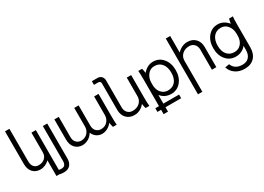

<svg xmlns="http://www.w3.org/2000/svg" viewBox="-11 -1583 3690 2684"><g transform="rotate(-30 1833.5 -240.5)"><path d="M432.1 -500V200.2H360.8V-54.2Q334.5 -24.9 295.7 -7.6Q256.8 9.8 216.8 9.8Q139.6 9.8 94.7 -39.6Q49.8 -88.9 49.8 -172.9V-700.2H121.1V-172.9Q121.1 -118.2 148.4 -86.2Q175.8 -54.2 223.1 -54.2Q284.2 -54.2 322.5 -89.6Q360.8 -125 360.8 -181.2V-500Z M615.7 -500V66.9Q615.7 95.2 608.4 119.6Q601.1 144 585.7 164.6Q570.3 185.1 543 197Q515.6 209 479 209Q446.8 209 413.1 202.1V139.2Q444.8 147 472.7 147Q514.2 147 529.5 124Q544.9 101.1 544.9 63V-500Z M1051.8 -201.2V-500H1122.6V-173.8Q1122.6 -115.7 1154.5 -85Q1186.5 -54.2 1232.9 -54.2Q1267.6 -54.2 1298.8 -70.6Q1330.1 -86.9 1351.3 -121.3Q1372.6 -155.8 1372.6 -201.2V-500H1443.8V-140.1Q1443.8 -44.9 1448.7 0H1387.7Q1376.5 -40 1372.6 -75.2Q1339.8 -33.7 1297.9 -12Q1255.9 9.8 1212.9 9.8Q1164.1 9.8 1124.5 -16.6Q1085 -43 1065.9 -91.8Q1034.7 -42 989.3 -16.1Q943.8 9.8 893.6 9.8Q824.2 9.8 777.6 -39.1Q731 -87.9 731 -173.8V-500H801.8V-173.8Q801.8 -115.7 833.5 -85Q865.2 -54.2 911.6 -54.2Q946.3 -54.2 977.5 -70.6Q1008.8 -86.9 1030.3 -121.3Q1051.8 -155.8 1051.8 -201.2Z M1975.6 0H1914.6Q1903.3 -40 1899.4 -75.2Q1868.7 -36.6 1826.2 -13.9Q1783.7 8.8 1735.4 8.8Q1655.3 8.8 1606.9 -41.3Q1558.6 -91.3 1558.6 -173.8V-606Q1558.6 -621.1 1548.6 -631.1Q1538.6 -641.1 1523.4 -641.1H1451.7V-700.2H1543.5Q1580.1 -700.2 1604.7 -675.3Q1629.4 -650.4 1629.4 -613.8V-173.8Q1629.4 -121.6 1660.6 -88.4Q1691.9 -55.2 1741.2 -55.2Q1811 -55.2 1855.2 -95.9Q1899.4 -136.7 1899.4 -201.2V-500H1970.2V-140.1Q1970.2 -49.8 1975.6 0Z M2031.2 129.9V70.8H2090.3V-359.9Q2090.3 -455.1 2085.4 -500H2146.5Q2155.8 -465.3 2161.1 -424.8Q2191.9 -463.4 2234.6 -486.6Q2277.3 -509.8 2326.2 -509.8Q2422.9 -509.8 2484.1 -436.8Q2545.4 -363.8 2545.4 -249Q2545.4 -135.3 2484.1 -62.7Q2422.9 9.8 2326.2 9.8Q2276.9 9.8 2233.9 -10.5Q2190.9 -30.8 2161.1 -68.8V70.8H2414.1V129.9H2161.1V200.2H2090.3V129.9ZM2161.1 -264.2V-231Q2161.1 -184.1 2178.2 -144.8Q2195.3 -105.5 2230.5 -80.3Q2265.6 -55.2 2312.5 -55.2Q2388.2 -55.2 2431.2 -107.2Q2474.1 -159.2 2474.1 -249Q2474.1 -340.3 2430.9 -393.6Q2387.7 -446.8 2312.5 -446.8Q2245.1 -446.8 2203.1 -393.3Q2161.1 -339.8 2161.1 -264.2Z M2715.8 -700.2V-432.1Q2746.6 -467.3 2789.1 -488Q2831.5 -508.8 2879.9 -508.8Q2960 -508.8 3008.5 -458.7Q3057.1 -408.7 3057.1 -326.2V0H2985.8V-326.2Q2985.8 -378.4 2954.6 -411.6Q2923.3 -444.8 2874 -444.8Q2804.2 -444.8 2760 -404.1Q2715.8 -363.3 2715.8 -298.8V200.2H2645V-700.2Z M3535.6 -2V-68.8Q3505.9 -30.8 3462.9 -10.5Q3419.9 9.8 3370.6 9.8Q3273.9 9.8 3212.9 -62.7Q3151.9 -135.3 3151.9 -249Q3151.9 -363.8 3212.9 -436.8Q3273.9 -509.8 3370.6 -509.8Q3419.4 -509.8 3462.2 -486.6Q3504.9 -463.4 3535.6 -424.8Q3540.5 -461.9 3550.8 -500H3611.8Q3606.9 -455.1 3606.9 -359.9V-2.9Q3606.9 99.6 3550.5 159.4Q3494.1 219.2 3392.6 219.2Q3307.1 219.2 3246.1 177.5Q3185.1 135.7 3162.6 64.9L3231.9 53.2Q3249 101.6 3290.5 127.7Q3332 153.8 3392.6 153.8Q3461.4 153.8 3498.5 112.1Q3535.6 70.3 3535.6 -2ZM3222.7 -249Q3222.7 -159.2 3265.9 -107.2Q3309.1 -55.2 3384.8 -55.2Q3431.6 -55.2 3466.6 -80.3Q3501.5 -105.5 3518.6 -144.8Q3535.6 -184.1 3535.6 -231V-264.2Q3535.6 -339.8 3493.9 -393.3Q3452.1 -446.8 3384.8 -446.8Q3309.1 -446.8 3265.9 -393.6Q3222.7 -340.3 3222.7 -249Z"/></g></svg>

Font: LT Superior
Style: Regular
Weight: 400
Designer: Daniel Lyons
Foundry: LyonsType
Version: Version 1.000